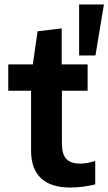

<svg xmlns="http://www.w3.org/2000/svg" viewBox="-20 -828 485 859"><path d="M295 11Q207 11 163 -31Q119 -73 119 -154V-422H17V-540H127L148 -688L256 -701V-540H372V-422H257V-186Q257 -138 276.5 -117Q296 -96 340 -96Q370 -96 406 -108V-3Q383 3 353.5 7Q324 11 295 11ZM334 -808H445L407 -580H334Z"/></svg>

Font: Encode Sans Normal
Style: SemiBold
Weight: 600
Designer: Pablo Impallari, Andres Torresi
Foundry: Pablo Impallari, Andres Torresi
Version: Version 1.000; ttfautohint (v1.00) -l 8 -r 50 -G 200 -x 14 -